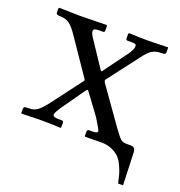

<svg xmlns="http://www.w3.org/2000/svg" viewBox="-107 -522 693 740"><g transform="rotate(20 239.5 -151.5)"><path d="M341.8 1 275.9 2 273.9 0V-19Q273.9 -26.9 282.2 -26.9H293Q306.2 -26.9 311 -28.8Q315.9 -30.8 315.9 -36.1Q315.9 -41 289.1 -84L230 -164.1Q226.1 -170.9 223.1 -170.9Q220.7 -170.9 214.8 -163.1L149.9 -70.8Q132.8 -44.9 132.8 -38.1Q132.8 -31.7 138.4 -29.3Q144 -26.9 157.2 -26.9H169.9Q176.8 -26.9 176.8 -19V0L175.8 2Q124 0 90.8 0L15.1 2L13.2 0V-17.1Q13.2 -26.9 25.9 -26.9H35.2Q55.7 -26.9 70.1 -37.8Q84.5 -48.8 104 -74.2L195.8 -195.8Q199.2 -199.2 199.2 -202.1Q199.2 -204.1 195.8 -209L96.2 -355Q79.6 -379.4 64.5 -390.6Q48.8 -401.9 24.9 -401.9H22Q17.6 -401.9 13.7 -404.1Q9.8 -406.2 9.8 -409.2V-428.2L12.2 -431.2L96.2 -429.2L206.1 -431.2L209 -428.2V-410.2Q209 -401.9 202.1 -401.9H186Q172.4 -401.9 167.7 -398.9Q163.1 -396 163.1 -390.1Q163.1 -380.4 179.2 -357.9L240.2 -266.1Q246.6 -256.8 248 -256.8Q251 -256.8 255.9 -265.1L323.2 -356.9Q338.9 -378.9 338.9 -392.1Q338.9 -397.9 335 -399.9Q331.1 -401.9 317.9 -401.9H303.2Q295.9 -401.9 295.9 -409.2V-428.2L298.8 -431.2Q347.2 -429.2 377 -429.2L458 -431.2L459 -429.2V-410.2Q459 -401.9 446.8 -401.9H442.9Q418.5 -401.9 403.3 -392.3Q388.2 -382.8 368.2 -355L274.9 -232.9Q272.9 -231 272.9 -228Q272.9 -227.1 274.9 -221.2L378.9 -74.2Q401.9 -42 410.9 -34.4Q419.9 -26.9 434.1 -26.9H451.2Q461.9 -26.9 466.6 -22.2Q471.2 -17.6 472.2 -6.8L477.1 127.9H457Q452.1 106.4 448.5 92.8Q444.8 79.1 435.8 59.6Q426.8 40 415.5 28.8Q404.3 17.6 385.3 9.3Q366.2 1 341.8 1Z"/></g></svg>

Font: Linux Biolinum G
Style: Regular
Weight: 400
Designer: Philipp H. Poll
Foundry: Philipp H. Poll
Version: Version 1.1.0 ; ttfautohint (v1.6)